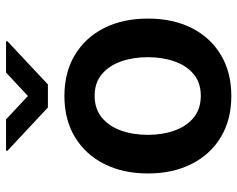

<svg xmlns="http://www.w3.org/2000/svg" viewBox="-96 -694 800 648"><g transform="rotate(-90 304.0 -370.0)"><path d="M304 10.7Q224.1 10.7 165.5 -24.5Q106.9 -59.7 74.8 -123Q42.6 -186.4 42.6 -270.6Q42.6 -355.1 74.8 -418.5Q106.9 -481.9 165.5 -517.2Q224.1 -552.6 304 -552.6Q383.9 -552.6 442.6 -517.2Q501.4 -481.9 533.4 -418.5Q565.3 -355.1 565.3 -270.6Q565.3 -186.4 533.4 -123Q501.4 -59.7 442.6 -24.5Q383.9 10.7 304 10.7ZM304.7 -92.3Q348.4 -92.3 377.3 -116.1Q406.2 -139.9 420.6 -180.6Q435 -221.2 435 -271Q435 -321 420.6 -361.7Q406.2 -402.3 377.3 -426.5Q348.4 -450.6 304.7 -450.6Q260.7 -450.6 231.4 -426.5Q202.1 -402.3 187.5 -361.7Q172.9 -321 172.9 -271Q172.9 -221.2 187.5 -180.6Q202.1 -139.9 231.4 -116.1Q260.7 -92.3 304.7 -92.3ZM225.1 -749.6 304 -675.8 383.2 -749.6H488.6V-744.7L343 -608.3H265.3L119.3 -744.7V-749.6Z"/></g></svg>

Font: Inter UI Semi Bold
Style: Regular
Weight: 600
Designer: Rasmus Andersson
Foundry: rsms
Version: 3.2;8d6f07862